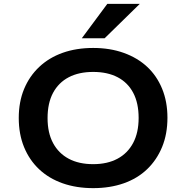

<svg xmlns="http://www.w3.org/2000/svg" viewBox="-20 -963 964 993"><path d="M462 10Q375 10 304 -15Q233 -40 182.5 -87.5Q132 -135 104.5 -202Q77 -269 77 -353Q77 -436 104.5 -502.5Q132 -569 183 -617Q234 -665 304.5 -690Q375 -715 462 -715Q549 -715 620 -689.5Q691 -664 741 -617.5Q791 -571 818.5 -504Q846 -437 846 -354Q846 -270 818.5 -203Q791 -136 741 -88Q691 -40 620 -15Q549 10 462 10ZM462 -114Q535 -114 587.5 -142Q640 -170 668.5 -223.5Q697 -277 697 -353Q697 -430 669 -483Q641 -536 588.5 -563.5Q536 -591 462 -591Q388 -591 335.5 -563.5Q283 -536 254.5 -483Q226 -430 226 -352Q226 -276 254.5 -223Q283 -170 335.5 -142Q388 -114 462 -114ZM403 -765 535 -943H703L521 -765Z"/></svg>

Font: Nunito Sans 7pt SemiExpanded
Style: Bold
Weight: 700
Width: 6
Designer: Vernon Adams
Foundry: Vernon Adams
Version: Version 3.101;gftools[0.9.27]